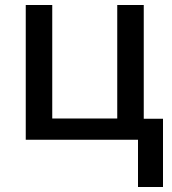

<svg xmlns="http://www.w3.org/2000/svg" viewBox="-20 -559 689 768"><path d="M632 189H532V0H83V-539H189V-85H449V-539H555V-84H632Z"/></svg>

Font: Noto Sans Medium
Style: Regular
Weight: 500
Designer: Monotype Design Team
Foundry: Monotype Imaging Inc.
Version: Version 2.007